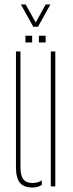

<svg xmlns="http://www.w3.org/2000/svg" viewBox="-20 -829 326 854"><path d="M51 -86V-600H71V-86Q71 -48 83.8 -31.5Q96.5 -15 125 -15Q147.5 -15 166 -26.5V-6.5Q148.5 5 125 5Q86 5 68.5 -16.2Q51 -37.5 51 -86ZM206 0V-600H226V0ZM153 -640V-670H183V-640ZM93 -640V-670H123V-640ZM128 -710 73 -809H94L139 -729L183 -809H204L149 -710Z"/></svg>

Font: Big Shoulders Stencil Display Thin
Style: Regular
Weight: 100
Designer: Patric King
Foundry: XO Type Co
Version: Version 1.000